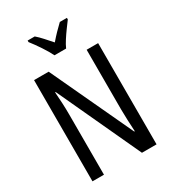

<svg xmlns="http://www.w3.org/2000/svg" viewBox="-223 -1058 1049 1173"><g transform="rotate(-30 302.0 -471.5)"><path d="M528 0H425L154 -585H150Q153 -546 155 -505Q157 -464 157 -426V0H76V-714H179L449 -136H453Q451 -174 449 -216.5Q447 -259 447 -294V-714H528ZM440 -943V-932Q425 -912 406 -886Q387 -860 369.5 -833Q352 -806 342 -783H260Q244 -816 216.5 -857.5Q189 -899 163 -932V-943H213Q233 -926 255.5 -901Q278 -876 301 -850Q326 -879 345.5 -899Q365 -919 390 -943Z"/></g></svg>

Font: Avrile Sans Condensed
Style: Regular
Weight: 400
Width: 3
Designer: Monotype Design Team
Foundry: Monotype Imaging Inc.
Version: Version 2.001;September 10, 2019;FontCreator 11.5.0.2425 64-